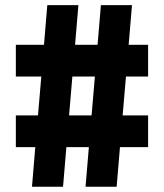

<svg xmlns="http://www.w3.org/2000/svg" viewBox="-20 -713 626 733"><path d="M306.6 0H425.3L438 -151.4H545.4V-272.5H448.2L460.9 -420.9H545.4V-542H471.2L483.9 -693.4H365.2L352.5 -542H266.6L279.3 -693.4H160.6L147.9 -542H40.5V-420.9H137.7L125 -272.5H40.5V-151.4H114.7L102.1 0H220.7L233.4 -151.4H319.3ZM243.7 -272.5 256.3 -420.9H342.3L329.6 -272.5Z"/></svg>

Font: CaskaydiaCove Nerd Font
Style: Bold
Weight: 700
Designer: Aaron Bell
Foundry: Saja Typeworks
Version: Version 2111.1;Nerd Fonts 2.3.0